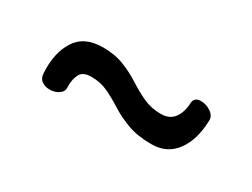

<svg xmlns="http://www.w3.org/2000/svg" viewBox="-30 -577 710 540"><g transform="rotate(30 325.0 -307.5)"><path d="M454 -225Q409 -225 376.5 -237Q344 -249 319 -265Q294 -281 269 -293Q244 -305 214 -305Q186 -305 177.5 -287.5Q169 -270 170 -246Q171 -232 158.5 -223.5Q146 -215 129 -215Q114 -215 103.5 -222.5Q93 -230 92 -246Q88 -310 114 -351.5Q140 -393 201 -393Q240 -393 270 -381Q300 -369 325.5 -352.5Q351 -336 377 -324Q403 -312 434 -312Q463 -312 477 -331.5Q491 -351 492 -382Q494 -400 515 -400Q532 -400 547.5 -389.5Q563 -379 562 -363Q560 -300 532 -262.5Q504 -225 454 -225Z"/></g></svg>

Font: Playpen Sans Arabic
Style: Regular
Weight: 400
Designer: Azza Alameddine, Laura Meseguer, Veronika Burian, José Scaglione
Foundry: TypeTogether
Version: Version 2.000